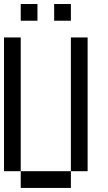

<svg xmlns="http://www.w3.org/2000/svg" viewBox="-20 -1020 540 957"><path d="M0 -166.7V-833.3H83.3V-166.7ZM83.3 -916.7V-1000H166.7V-916.7ZM83.3 -166.7H333.3V-83.3H83.3ZM250 -916.7V-1000H333.3V-916.7ZM333.3 -166.7V-833.3H416.7V-166.7Z"/></svg>

Font: GalmuriMono11 Regular
Style: Regular
Weight: 400
Designer: Lee Minseo (quiple)
Version: Version 2.399;hotconv 1.1.1;makeotfexe 2.6.0 DEVELOPMENT